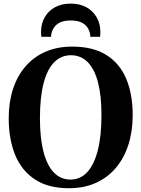

<svg xmlns="http://www.w3.org/2000/svg" viewBox="-20 -1004 763 1036"><path d="M356 11.5Q242 12.5 169 -35.5Q96 -83.5 61.5 -168.8Q27 -254 27 -365.5Q27 -452.5 50.2 -523.8Q73.5 -595 118 -646.2Q162.5 -697.5 225.8 -725Q289 -752.5 369.5 -752.5Q483 -752.5 555.2 -706.5Q627.5 -660.5 661.8 -577.5Q696 -494.5 696 -383Q696 -296 673 -223.8Q650 -151.5 605.8 -99Q561.5 -46.5 498.5 -17.8Q435.5 11 356 11.5ZM361 -35Q412.5 -35 449.8 -74.2Q487 -113.5 507.2 -191Q527.5 -268.5 527.5 -383Q527.5 -487.5 508.8 -559.5Q490 -631.5 453.2 -668.8Q416.5 -706 362.5 -706Q310.5 -706 273 -668.8Q235.5 -631.5 215.5 -555.8Q195.5 -480 195.5 -365.5Q195.5 -260.5 214.2 -186.8Q233 -113 269.8 -74Q306.5 -35 361 -35ZM361.5 -984.5Q411 -984.5 446.8 -964.5Q482.5 -944.5 502 -909.8Q521.5 -875 521.5 -832Q521.5 -824.5 521.2 -818.2Q521 -812 520 -805.5H467.5Q467.5 -809 467.2 -813.5Q467 -818 465.5 -823Q462 -841 451 -857Q440 -873 418.5 -883.2Q397 -893.5 361.5 -893.5Q326.5 -893.5 305 -883.2Q283.5 -873 272.5 -857Q261.5 -841 257.5 -823Q256.5 -818 256 -813.5Q255.5 -809 255.5 -805.5H203.5Q202.5 -812 202 -818.2Q201.5 -824.5 201.5 -832.5Q201.5 -875.5 220.8 -910Q240 -944.5 276 -964.5Q312 -984.5 361.5 -984.5Z"/></svg>

Font: Merriweather 72pt
Style: Bold
Weight: 700
Version: Version 2.100